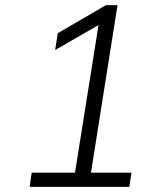

<svg xmlns="http://www.w3.org/2000/svg" viewBox="-20 -725 640 745"><path d="M95 0 103 -55H271L366 -651L401 -650L194 -531L204 -596L391 -705H436L333 -55H490L482 0Z"/></svg>

Font: Mulish ExtraLight Light
Style: Italic
Weight: 300
Italic angle: -9°
Version: Version 3.603